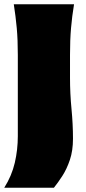

<svg xmlns="http://www.w3.org/2000/svg" viewBox="-29 -733 406 905"><path d="M-9 152Q26.5 95.5 40.8 34Q55 -27.5 55 -91V-474Q55 -545.5 50 -600.5Q45 -655.5 36 -713H320Q310.5 -655.5 305.8 -600.5Q301 -545.5 301 -474V-367Q301 -292 308 -219.8Q315 -147.5 315 -79Q315 -23 300.5 20.2Q286 63.5 265 96Q244 128.5 225 152Z"/></svg>

Font: Commissioner Flair Black
Style: Regular
Weight: 900
Designer: Kostas Bartsokas
Foundry: Kostas Bartsokas
Version: Version 1.000; ttfautohint (v1.8.3)